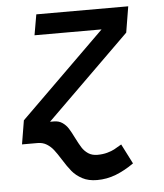

<svg xmlns="http://www.w3.org/2000/svg" viewBox="-52 -598 705 826"><g transform="rotate(-5 300.0 -185.5)"><path d="M42.5 -102.5 409.5 -463H120L135.5 -552H532.5L514 -440L154 -86.5H170.5Q192 -86.5 207.2 -76Q222.5 -65.5 232.5 -49.8Q242.5 -34 255 -8.5Q268.5 18.5 278.8 34.8Q289 51 305.2 62Q321.5 73 345 73Q368 73 387.2 67.8Q406.5 62.5 418.5 56Q430.5 49.5 450.5 37.5L494 123Q455 150.5 415.8 165.8Q376.5 181 334.5 181Q297 181 270.5 166.8Q244 152.5 227.2 132.2Q210.5 112 190 79Q173.5 52.5 161.2 36.8Q149 21 132 10.5Q115 0 92.5 0H25.5Z"/></g></svg>

Font: JuliaMono MediumItalic
Style: Regular
Weight: 500
Italic angle: -9°
Monospace: yes
Designer: cormullion
Foundry: corm
Version: Version 0.049; ttfautohint (v1.8.4)